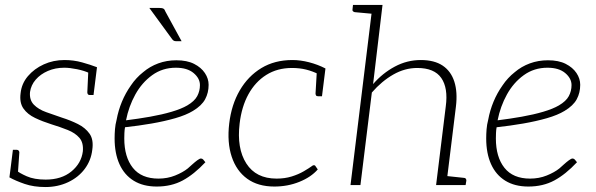

<svg xmlns="http://www.w3.org/2000/svg" viewBox="-20 -746 2404 774"><path d="M163 8Q116 8 79.5 -4.5Q43 -17 18 -31L23 -70L45 -60Q57 -49 87.5 -35.5Q118 -22 164 -22Q228 -22 268 -55Q308 -88 314 -136Q317 -171 300 -190.5Q283 -210 253 -222Q223 -234 187 -245Q152 -256 121.5 -270.5Q91 -285 74.5 -308.5Q58 -332 63 -370Q67 -409 92.5 -439Q118 -469 156.5 -486.5Q195 -504 240 -504Q277 -504 311 -494.5Q345 -485 371 -475L367 -443L341 -451Q320 -461 290.5 -467Q261 -473 239 -473Q203 -473 173 -460Q143 -447 124 -425Q105 -403 101 -375Q98 -343 116.5 -324Q135 -305 166 -294Q197 -283 229 -272Q264 -261 294 -246Q324 -231 341 -207Q358 -183 352 -142Q347 -99 321.5 -65Q296 -31 254.5 -11.5Q213 8 163 8ZM336 -460 368 -451 357 -363H341Q336 -363 334 -366.5Q332 -370 332 -374ZM52 -45 21 -54 32 -142H48Q53 -142 55.5 -138.5Q58 -135 58 -132Z M612 6Q557 6 519 -17.5Q481 -41 461.5 -84.5Q442 -128 442 -188Q442 -206 443.5 -225Q445 -244 450 -263Q457 -301 471.5 -336Q486 -371 508 -402Q518 -417 530.5 -430.5Q543 -444 557 -455Q584 -478 618 -490.5Q652 -503 691 -503Q734 -503 762.5 -488.5Q791 -474 806 -451.5Q821 -429 821 -404Q821 -372 807 -346Q793 -320 758 -299Q730 -282 686.5 -269.5Q643 -257 591 -248Q539 -239 484 -233Q482 -222 481.5 -209.5Q481 -197 481 -188Q481 -113 515.5 -69.5Q550 -26 619 -26Q655 -26 686 -38.5Q717 -51 737 -67Q745 -74 755.5 -83.5Q766 -93 775.5 -100Q785 -107 790 -107Q795 -107 799 -103L808 -92Q762 -43 716.5 -18.5Q671 6 612 6ZM488 -261Q537 -267 585 -275.5Q633 -284 672 -295.5Q711 -307 735 -321Q764 -338 775 -358.5Q786 -379 786 -403Q786 -430 760.5 -451.5Q735 -473 689 -473Q635 -473 593.5 -443Q552 -413 525.5 -365Q499 -317 488 -261ZM582 -714H622Q634 -714 639 -711Q644 -708 647 -699L712 -580H689Q684 -580 680.5 -582Q677 -584 674 -588Z M1086 6Q1020 6 976.5 -25.5Q933 -57 914 -114.5Q895 -172 904 -248Q913 -324 946.5 -381.5Q980 -439 1033.5 -471.5Q1087 -504 1159 -504Q1191 -504 1226 -495Q1261 -486 1292 -470L1289 -446L1264 -447Q1240 -459 1214 -465.5Q1188 -472 1157 -472Q1098 -472 1053.5 -444Q1009 -416 981.5 -366Q954 -316 946 -248Q934 -148 973 -87Q1012 -26 1095 -26Q1128 -26 1155.5 -34.5Q1183 -43 1204.5 -55.5Q1226 -68 1241 -79Q1249 -82 1252 -76L1261 -63Q1234 -32 1187 -13Q1140 6 1086 6ZM1257 -455 1289 -446 1278 -358H1262Q1256 -358 1254 -361.5Q1252 -365 1252 -369Z M1393 0 1482 -726H1522L1484 -407Q1522 -451 1571.5 -477.5Q1621 -504 1676 -504Q1731 -504 1764.5 -481.5Q1798 -459 1811.5 -417Q1825 -375 1818 -317L1779 0H1738L1777 -317Q1787 -391 1759 -431.5Q1731 -472 1662 -472Q1612 -472 1565.5 -445.5Q1519 -419 1479 -373L1433 0ZM1766 0 1775 -37 1850 -29Q1855 -29 1857.5 -26Q1860 -23 1860 -18L1857 0ZM1495 -726 1486 -690 1410 -697Q1406 -698 1403 -700.5Q1400 -703 1401 -708L1403 -726Z M2110 6Q2055 6 2017 -17.5Q1979 -41 1959.5 -84.5Q1940 -128 1940 -188Q1940 -206 1941.5 -225Q1943 -244 1948 -263Q1955 -301 1969.5 -336Q1984 -371 2006 -402Q2016 -417 2028.5 -430.5Q2041 -444 2055 -455Q2082 -478 2116 -490.5Q2150 -503 2189 -503Q2232 -503 2260.5 -488.5Q2289 -474 2304 -451.5Q2319 -429 2319 -404Q2319 -372 2305 -346Q2291 -320 2256 -299Q2228 -282 2184.5 -269.5Q2141 -257 2089 -248Q2037 -239 1982 -233Q1980 -222 1979.5 -209.5Q1979 -197 1979 -188Q1979 -113 2013.5 -69.5Q2048 -26 2117 -26Q2153 -26 2184 -38.5Q2215 -51 2235 -67Q2243 -74 2253.5 -83.5Q2264 -93 2273.5 -100Q2283 -107 2288 -107Q2293 -107 2297 -103L2306 -92Q2260 -43 2214.5 -18.5Q2169 6 2110 6ZM1986 -261Q2035 -267 2083 -275.5Q2131 -284 2170 -295.5Q2209 -307 2233 -321Q2262 -338 2273 -358.5Q2284 -379 2284 -403Q2284 -430 2258.5 -451.5Q2233 -473 2187 -473Q2133 -473 2091.5 -443Q2050 -413 2023.5 -365Q1997 -317 1986 -261Z"/></svg>

Font: Aleo ExtraLight
Style: Italic
Weight: 250
Italic angle: -7°
Designer: Alessio Laiso
Foundry: Alessio Laiso
Version: Version 2.001;gftools[0.9.29]